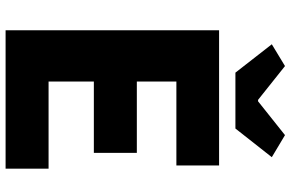

<svg xmlns="http://www.w3.org/2000/svg" viewBox="-192 -822 1015 670"><g transform="rotate(90 315.0 -487.5)"><path d="M86 0H569V-150H265V-308H514V-458H265V-596H558V-745H86ZM234 -802H429L529 -929L452 -975L334 -881H329L211 -975L135 -929Z"/></g></svg>

Font: Source Han Sans HK Heavy
Style: Regular
Weight: 900
Designer: Ryoko NISHIZUKA 西塚涼子 (kana, bopomofo & ideographs); Paul D. Hunt (Latin, Greek & Cyrillic); Sandoll Communications 산돌커뮤니
Foundry: Adobe
Version: Version 2.000;hotconv 1.0.107;makeotfexe 2.5.65593